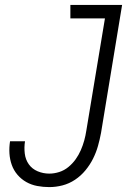

<svg xmlns="http://www.w3.org/2000/svg" viewBox="-20 -755 540 783"><path d="M181 8Q156 8 132 3.5Q108 -1 87.5 -12.5Q67 -24 51.5 -42Q36 -60 28 -82.5Q20 -105 18.5 -129.5Q17 -154 21 -179H82Q78 -154 81 -129Q84 -104 97.5 -85Q111 -66 133.5 -56.5Q156 -47 181 -47Q201 -47 221.5 -53.5Q242 -60 259 -74Q276 -88 288.5 -105.5Q301 -123 309.5 -142.5Q318 -162 323.5 -182Q329 -202 332 -222L408 -680H267V-735H478L392 -213Q387 -186 379.5 -159.5Q372 -133 359.5 -108Q347 -83 328.5 -60.5Q310 -38 286 -22Q262 -6 235 1Q208 8 181 8Z"/></svg>

Font: Iosevka SS04 Light
Style: Italic
Weight: 300
Italic angle: -9°
Monospace: yes
Designer: Belleve Invis
Foundry: Belleve Invis
Version: Version 19.0.0; ttfautohint (v1.8.4)